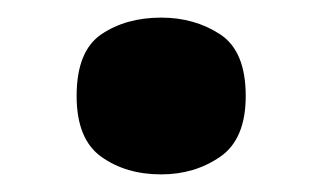

<svg xmlns="http://www.w3.org/2000/svg" viewBox="-20 -463 366 218"><path d="M163 -265Q123 -265 95 -285Q67 -305 67 -354Q67 -405 95 -424Q123 -443 163 -443Q201 -443 230 -424Q259 -405 259 -354Q259 -305 230 -285Q201 -265 163 -265Z"/></svg>

Font: Noto Serif Bengali Black
Style: Regular
Weight: 900
Version: Version 2.003